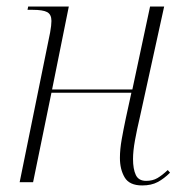

<svg xmlns="http://www.w3.org/2000/svg" viewBox="-20 -556 564 586"><path d="M414 10Q375 10 360.5 -14.5Q346 -39 346 -74Q346 -100 351.5 -131Q357 -162 364 -195L381 -273H137L81 0H40L133 -457Q135 -468 136 -477Q137 -486 137 -492Q137 -512 124 -519Q111 -526 80 -526H64L66 -536H190L139 -283H384L438 -536H481L407 -199Q398 -161 392 -128Q386 -95 386 -71Q386 -40 394.5 -22Q403 -4 426 -4Q446 -4 460.5 -12.5Q475 -21 492 -37L499 -29Q481 -11 461.5 -0.5Q442 10 414 10Z"/></svg>

Font: Noto Serif Display SemiCondensed ExtraLight
Style: Italic
Weight: 200
Width: 4
Italic angle: -12°
Designer: Monotype Design Team
Foundry: Monotype Imaging Inc.
Version: Version 2.009